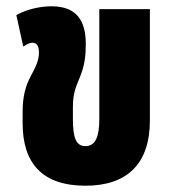

<svg xmlns="http://www.w3.org/2000/svg" viewBox="-20 -577 549 611"><path d="M252 14C385 14 457 -56 457 -194V-548H296V-197C296 -143 284 -112 252 -112C221 -112 212 -140 212 -200V-236C212 -286 224 -304 236 -336C249 -369 253 -398 253 -437C253 -511 224 -557 144 -557C114 -557 69 -550 32 -529L54 -429C67 -437 75 -441 83 -441C96 -441 104 -432 104 -410C104 -384 93 -363 78 -335C62 -305 52 -272 52 -221V-185C52 -56 116 14 252 14Z"/></svg>

Font: Noto Sans Thai ExtCond Blk
Style: Regular
Weight: 900
Width: 2
Designer: Monotype Design Team
Foundry: Monotype Imaging Inc.
Version: Version 2.002